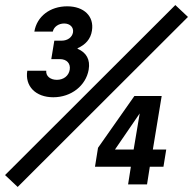

<svg xmlns="http://www.w3.org/2000/svg" viewBox="-74 -730 764 760"><path d="M135 -605C139 -624 158 -637 180 -637C203 -637 218 -622 215 -602C212 -583 194 -569 170 -569H141L129 -496H163C190 -496 206 -479 202 -454C198 -430 178 -414 151 -414C125 -414 107 -429 109 -450H34C24 -389 67 -345 137 -345C208 -345 266 -391 277 -454C284 -494 268 -522 233 -537V-539C264 -553 285 -575 290 -609C299 -665 259 -705 192 -705C124 -705 72 -665 62 -605ZM-54 -37 -4 10 670 -663 620 -710ZM302 -70H444L433 0H508L519 -70H573L584 -138H531L566 -350H458L314 -145ZM479 -281 455 -138H381Z"/></svg>

Font: CommitMono
Style: Bold Italic
Weight: 700
Monospace: yes
Designer: Eigil Nikolajsen
Foundry: Eigil Nikolajsen
Version: Version 1.143